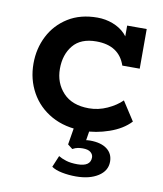

<svg xmlns="http://www.w3.org/2000/svg" viewBox="-71 -468 601 706"><g transform="rotate(10 229.5 -114.5)"><path d="M257 10Q188 10 138 -18Q88 -46 61 -94.5Q34 -143 34 -202Q34 -258 58 -305Q82 -352 127.5 -380.5Q173 -409 237 -409Q267 -409 294.5 -398.5Q322 -388 340.5 -369Q359 -350 361 -324L349 -323V-399H422V-251H357Q333 -322 248 -322Q190 -322 161.5 -287.5Q133 -253 133 -200Q133 -147 166.5 -111Q200 -75 263 -75Q298 -75 331 -90Q364 -105 385 -126L431 -55Q402 -24 353 -7Q304 10 257 10ZM259 180Q232 180 207 175Q182 170 168 160L186 117Q197 124 214.5 129.5Q232 135 257 135Q306 135 306 101Q306 90 296.5 82Q287 74 267 74Q258 74 249 75.5Q240 77 229 83L211 69L224 -10H282L271 59L244 51Q255 46 266 43.5Q277 41 288 41Q329 41 351.5 58Q374 75 374 105Q374 139 342 159.5Q310 180 259 180Z"/></g></svg>

Font: Rokkitt SemiBold SemiBold
Style: Regular
Weight: 600
Version: Version 3.103